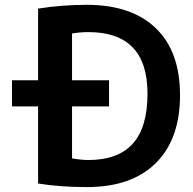

<svg xmlns="http://www.w3.org/2000/svg" viewBox="-20 -760 795 790"><path d="M29.3 -322.3V-429.7H136.7V-724.6Q235.4 -740.2 336.9 -740.2Q520.5 -740.2 620.6 -644.5Q720.7 -548.8 720.7 -368.2Q720.7 -187.5 621.1 -88.9Q521.5 9.8 336.9 9.8Q228.5 9.8 136.7 -4.9V-322.3ZM276.4 -108.4Q314.5 -101.6 343.8 -101.6Q465.8 -101.6 526.4 -168.9Q586.9 -236.3 586.9 -375Q586.9 -627.9 343.8 -627.9Q308.6 -627.9 276.4 -622.1V-429.7H428.7V-322.3H276.4Z"/></svg>

Font: GenEi M Gothic v2 Bold
Style: Regular
Weight: 700
Version: Version 2.0